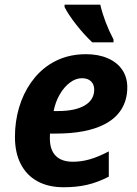

<svg xmlns="http://www.w3.org/2000/svg" viewBox="-20 -786 582 816"><path d="M43.5 -204.1Q43.5 -269.5 61 -328.9Q78.6 -388.2 111.8 -435.3Q145 -482.4 189.9 -511.7Q257.3 -555.7 344.7 -555.7Q398.4 -555.7 438.2 -538.3Q478 -521 499.5 -489.3Q521 -457.5 521 -415Q521 -362.3 496.6 -322.5Q472.2 -282.7 424.3 -257.8Q347.7 -218.3 217.8 -218.3H192.4Q191.9 -212.4 191.9 -198.7Q191.9 -148.9 216.8 -123.8Q241.7 -98.6 290 -98.6Q326.2 -98.6 362.3 -109.1Q398.4 -119.6 442.4 -142.6V-35.2Q394.5 -10.7 350.1 -0.5Q305.7 9.8 250.5 9.8Q185.5 9.8 139.2 -15.6Q92.8 -41 68.1 -89.1Q43.5 -137.2 43.5 -204.1ZM380.4 -405.3Q380.4 -426.8 366.9 -440.2Q353.5 -453.6 328.1 -453.6Q302.2 -453.6 277.3 -435.1Q252.4 -416.5 233.9 -384.5Q215.3 -352.5 208 -314H225.1Q299.8 -314 340.1 -337.9Q380.4 -361.8 380.4 -405.3ZM254.4 -755.9V-766.1H406.2Q423.3 -692.9 462.4 -618.2V-606H372.1Q336.9 -639.2 303.7 -681.6Q270.5 -724.1 254.4 -755.9Z"/></svg>

Font: Viking Open Sans
Style: Bold Italic
Weight: 700
Italic angle: -12°
Foundry: Ascender Corporation
Version: Version 2.000